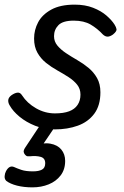

<svg xmlns="http://www.w3.org/2000/svg" viewBox="-34 -539 533 828"><path d="M203 19Q157 19 118 3.5Q79 -12 50.5 -35.5Q22 -59 8 -84Q1 -95 1.5 -106.5Q2 -118 15 -128Q29 -138 41 -139.5Q53 -141 61 -128Q83 -94 121.5 -72Q160 -50 203 -50Q240 -50 264 -59Q288 -68 300.5 -86.5Q313 -105 313 -131Q313 -156 298.5 -174Q284 -192 261.5 -206.5Q239 -221 213 -235.5Q187 -250 164.5 -268Q142 -286 127.5 -311.5Q113 -337 113 -373Q113 -410 130.5 -443Q148 -476 187 -497.5Q226 -519 288 -519Q333 -519 367.5 -505.5Q402 -492 425 -472Q448 -452 460 -433Q467 -422 468.5 -413Q470 -404 453 -390Q440 -381 430 -381Q420 -381 410 -390Q386 -416 357 -433Q328 -450 284 -450Q237 -450 218 -430.5Q199 -411 199 -383Q199 -360 213.5 -342.5Q228 -325 250.5 -310Q273 -295 299 -280Q325 -265 347.5 -246.5Q370 -228 384.5 -202.5Q399 -177 399 -141Q399 -84 372.5 -48.5Q346 -13 301.5 3Q257 19 203 19ZM106 269Q69 269 39.5 261.5Q10 254 -7 241Q-15 233 -14 220.5Q-13 208 -8 199Q-1 186 7.5 181.5Q16 177 26 181Q39 187 58 193.5Q77 200 108 200Q133 200 147 192.5Q161 185 161 165Q161 143 141.5 137.5Q122 132 95 135Q84 136 79.5 133Q75 130 71 124Q67 117 68.5 110.5Q70 104 75 97L148 -13H217L137 105L108 89Q152 75 183 80.5Q214 86 230.5 106Q247 126 247 155Q247 192 227.5 217.5Q208 243 176 256Q144 269 106 269Z"/></svg>

Font: Playwrite US Trad
Style: Regular
Weight: 400
Designer: Veronika Burian, José Scaglione
Foundry: TypeTogether
Version: Version 1.002